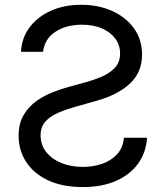

<svg xmlns="http://www.w3.org/2000/svg" viewBox="-20 -757 682 790"><path d="M320.8 12.7Q236.8 12.7 177.7 -15.1Q118.7 -43 87.6 -90.8Q56.6 -138.7 56.6 -198.2Q56.6 -249 77.4 -283.9Q98.1 -318.8 130.4 -341.6Q162.6 -364.3 198 -377.9Q233.4 -391.6 262.7 -399.4L335.4 -419.4Q362.3 -426.8 394.5 -439.7Q426.8 -452.6 450.4 -475.8Q474.1 -499 474.1 -537.1Q474.1 -571.3 454.6 -597.9Q435.1 -624.5 399.9 -639.9Q364.7 -655.3 317.4 -655.3Q252.4 -655.3 208 -626.2Q163.6 -597.2 157.2 -543.9H66.4Q68.8 -599.1 100.6 -642.8Q132.3 -686.5 187.5 -711.9Q242.7 -737.3 314.5 -737.3Q384.8 -737.3 441.4 -711.9Q498 -686.5 531.2 -640.4Q564.5 -594.2 564.5 -532.7Q564.5 -460.4 515.6 -414.1Q466.8 -367.7 378.9 -342.8L291 -317.9Q252.4 -307.1 219.5 -293Q186.5 -278.8 166.7 -256.8Q147 -234.9 147 -199.7Q147 -161.1 169.9 -131.8Q192.9 -102.5 232.2 -86.4Q271.5 -70.3 320.8 -70.3Q363.8 -70.3 400.9 -83.3Q438 -96.2 462.2 -122.8Q486.3 -149.4 489.7 -190.4H585Q581.1 -129.4 548.1 -83.7Q515.1 -38.1 457.5 -12.7Q399.9 12.7 320.8 12.7Z"/></svg>

Font: Atlassian Sans
Style: Regular
Weight: 400
Designer: Rasmus Andersson
Foundry: Modifications by Atlassian Pty Ltd, manufactured by rsms
Version: Version 4.001;git-9221beed3